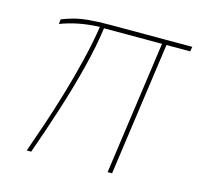

<svg xmlns="http://www.w3.org/2000/svg" viewBox="-79 -580 691 665"><g transform="rotate(15 266.0 -247.5)"><path d="M71 0Q86 -42 105.5 -99.5Q125 -157 144.5 -222.5Q164 -288 180 -354Q196 -420 205 -479Q162 -477 129.5 -470.5Q97 -464 65 -452L67 -469Q87 -477 109 -483Q131 -489 162 -492Q193 -495 240 -495H532L529 -478H444L377 0H361L428 -478H220Q211 -411 191 -332Q171 -253 144 -168.5Q117 -84 87 0Z"/></g></svg>

Font: Alumni Sans Pinstripe
Style: Italic
Weight: 400
Italic angle: -8°
Designer: Robert E. Leuschke
Foundry: Robert E. Leuschke
Version: Version 1.010; ttfautohint (v1.8.4.7-5d5b)